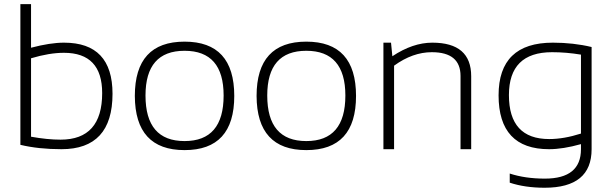

<svg xmlns="http://www.w3.org/2000/svg" viewBox="-20 -718 2945 924"><path d="M129.4 -60.1Q208 -45.9 271.5 -45.9Q471.7 -45.9 471.7 -270Q471.7 -463.9 287.6 -463.9Q217.3 -463.9 129.4 -437.5ZM78.1 -698.2H129.4V-488.3Q221.7 -512.7 288.1 -512.7Q521.5 -512.7 521.5 -266.6Q521.5 0 275.9 0Q165.5 0 78.1 -21Z M868.2 -39.1Q1056.2 -39.1 1056.2 -258.3Q1056.2 -473.6 868.2 -473.6Q680.2 -473.6 680.2 -258.3Q680.2 -39.1 868.2 -39.1ZM628.9 -256.3Q628.9 -517.6 868.2 -517.6Q1107.4 -517.6 1107.4 -256.3Q1107.4 4.4 868.2 4.4Q629.9 4.4 628.9 -256.3Z M1454.1 -39.1Q1642.1 -39.1 1642.1 -258.3Q1642.1 -473.6 1454.1 -473.6Q1266.1 -473.6 1266.1 -258.3Q1266.1 -39.1 1454.1 -39.1ZM1214.8 -256.3Q1214.8 -517.6 1454.1 -517.6Q1693.4 -517.6 1693.4 -256.3Q1693.4 4.4 1454.1 4.4Q1215.8 4.4 1214.8 -256.3Z M1825.2 0V-512.7H1861.8L1868.2 -447.3Q1966.3 -512.7 2060.5 -512.7Q2247.6 -512.7 2247.6 -351.1V0H2196.3V-352.5Q2196.3 -466.8 2058.1 -466.8Q1965.8 -466.8 1876.5 -401.9V0Z M2775.9 -455.1Q2705.1 -466.8 2636.7 -466.8Q2429.2 -466.8 2429.2 -260.3Q2429.2 -48.8 2623 -48.8Q2693.4 -48.8 2775.9 -75.2ZM2827.1 0Q2827.1 185.5 2601.1 185.5Q2506.3 185.5 2433.1 161.1V117.2Q2507.8 141.6 2602.1 141.6Q2775.9 141.6 2775.9 0V-24.4Q2689 0 2622.6 0Q2379.4 0 2379.4 -259.3Q2379.4 -512.7 2640.6 -512.7Q2739.7 -512.7 2827.1 -491.7Z"/></svg>

Font: Voltera Light
Style: Light
Weight: 300
Designer: Bernd Montag
Version: Version 1.301